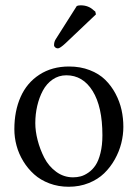

<svg xmlns="http://www.w3.org/2000/svg" viewBox="-20 -693 520 725"><path d="M270 -670.4Q275.9 -672.9 284.7 -672.9Q314 -672.9 333.5 -654.3Q333.5 -654.3 339.8 -649.4L342.3 -638.7L227.5 -529.8Q206.5 -510.3 198.7 -510.3Q192.9 -510.3 188.5 -513.9Q184.1 -517.6 184.1 -522.5Q184.1 -535.2 190.4 -544.9ZM34.2 -205.1Q34.2 -273.9 57.9 -327.1Q81.5 -380.4 128.9 -411.1Q176.3 -441.9 240.7 -441.9Q283.7 -441.9 318.8 -428.2Q354 -414.6 377.2 -391.8Q400.4 -369.1 416.3 -339.1Q432.1 -309.1 439 -277.8Q445.8 -246.6 445.8 -214.4Q445.8 -183.6 438 -152.3Q430.2 -121.1 413.6 -91.3Q397 -61.5 373.3 -38.6Q349.6 -15.6 314.9 -1.7Q280.3 12.2 239.3 12.2Q200.2 12.2 166.5 -0.5Q132.8 -13.2 108.9 -34.7Q85 -56.2 67.9 -84.2Q50.8 -112.3 42.5 -143.1Q34.2 -173.8 34.2 -205.1ZM230.5 -408.7Q201.7 -408.7 178.7 -392.8Q155.8 -377 141.8 -350.8Q127.9 -324.7 120.6 -293.2Q113.3 -261.7 113.3 -228Q113.3 -197.8 122.1 -163.6Q130.9 -129.4 147.2 -97.4Q163.6 -65.4 192.1 -44.4Q220.7 -23.4 255.9 -23.4Q271 -23.4 284.9 -27.1Q298.8 -30.8 314.2 -41.5Q329.6 -52.2 340.8 -69.1Q352.1 -85.9 359.4 -115.2Q366.7 -144.5 366.7 -182.1Q366.7 -290 329.8 -349.4Q293 -408.7 230.5 -408.7Z"/></svg>

Font: Libertinage
Style: b
Weight: 400
Designer: OSP
Foundry: OSP
Version: Version 1.0; 2008; OFL relea